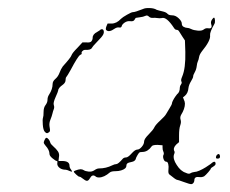

<svg xmlns="http://www.w3.org/2000/svg" viewBox="-20 -466 587 489"><path d="M532 -71Q538 -77 540 -70Q542 -62 534 -62Q530 -62 530 -65Q530 -68 532 -71ZM98 -115Q101 -115 104 -111Q107 -107 108 -103Q109 -99 116 -93Q123 -87 127.5 -80.5Q132 -74 130 -65L129 -56H138Q157 -56 157 -44Q157 -39 161 -34Q164 -30 163 -29Q163 -28 156 -31Q150 -34 143 -34Q135 -35 130 -40Q125 -45 126 -51Q127 -56 124.5 -56Q122 -56 114 -62.5Q106 -69 106 -74Q106 -84 96 -95Q92 -100 91.5 -102Q91 -104 93.5 -109.5Q96 -115 98 -115ZM214 -344Q211 -338 196 -339Q193 -339 190 -336Q187 -333 188 -330Q189 -328 184 -326Q178 -322 160 -288Q151 -272 149 -270Q147 -268 147 -262Q147 -256 141 -251Q128 -242 128 -235Q128 -233 121.5 -218.5Q115 -204 117 -198.5Q119 -193 117 -188Q115 -183 113.5 -176.5Q112 -170 108.5 -161.5Q105 -153 106 -145Q108 -135 107 -132Q106 -129 101 -127Q98 -126 94 -130.5Q90 -135 89 -148.5Q88 -162 89.5 -166Q91 -170 91 -181Q91 -192 96 -198.5Q101 -205 101 -212Q101 -219 105 -225Q114 -239 114 -252Q114 -259 121 -265Q128 -271 131.5 -280.5Q135 -290 140 -297Q160 -319 162 -325Q164 -331 177 -344L190 -358H200Q210 -357 213 -361Q216 -365 216 -370Q216 -379 228 -385Q235 -389 236 -390.5Q237 -392 240.5 -391.5Q244 -391 244.5 -385Q245 -379 237.5 -370.5Q230 -362 223.5 -355.5Q217 -349 214 -344ZM344 -443Q350 -446 361.5 -445.5Q373 -445 379 -441Q385 -439 394 -437Q403 -435 406.5 -431Q410 -427 418.5 -427Q427 -427 435 -419.5Q443 -412 443 -406Q443 -400 448 -397.5Q453 -395 457 -395Q461 -395 467 -392Q473 -389 483.5 -388Q494 -387 499 -391Q504 -395 510 -394Q522 -392 518 -404Q516 -410 519.5 -415.5Q523 -421 525 -421Q527 -421 527.5 -414.5Q528 -408 526 -405Q514 -384 515 -376Q517 -363 494 -335Q488 -327 487 -320.5Q486 -314 484 -310Q482 -306 481 -297.5Q480 -289 476 -282Q472 -275 472 -271.5Q472 -268 466.5 -259Q461 -250 460 -242Q459 -229 451 -222L446 -218L448 -213Q451 -207 451 -202Q451 -189 441 -173Q438 -167 440 -161Q442 -155 439 -146.5Q436 -138 436 -121V-104L429 -98Q420 -89 424 -81Q426 -79 423 -72Q420 -61 430 -46Q440 -30 453 -26Q461 -22 464.5 -24.5Q468 -27 475 -28Q480 -28 488 -31.5Q496 -35 504 -40Q512 -45 516 -48Q528 -59 529 -50Q530 -46 523.5 -42Q517 -38 517 -37Q517 -35 510.5 -27.5Q504 -20 500 -17Q494 -14 488 -15Q475 -17 475 -7Q475 -5 474 -2.5Q473 0 471 1.5Q469 3 467 3Q463 3 448 -2.5Q433 -8 431 -8Q428 -8 411 -22Q408 -25 409 -34Q410 -42 408.5 -48Q407 -54 404 -54Q399 -54 396.5 -61Q394 -68 397 -73Q398 -76 396 -80Q394 -84 394 -90V-96L381 -97Q368 -97 366 -93Q364 -90 361.5 -87.5Q359 -85 356 -83Q353 -81 349.5 -80Q346 -79 343 -79Q339 -79 337 -78.5Q335 -78 333.5 -76Q332 -74 330.5 -71.5Q329 -69 327 -65Q326 -62 325.5 -60.5Q325 -59 323.5 -57.5Q322 -56 321 -55.5Q320 -55 317 -54Q307 -52 304.5 -50Q302 -48 302 -45Q302 -40 298.5 -37Q295 -34 288.5 -32Q282 -30 274 -30Q264 -30 260 -27Q245 -14 232 -14Q226 -14 223 -17Q215 -23 209 -12Q205 -5 201 -5.5Q197 -6 191 -11Q185 -16 182 -16Q180 -16 174 -21.5Q168 -27 168 -29Q168 -30 171.5 -31.5Q175 -33 179 -34Q183 -35 185 -35Q190 -35 193.5 -32.5Q197 -30 205.5 -29Q214 -28 220.5 -32.5Q227 -37 232 -37Q250 -37 266 -45Q272 -48 276 -48Q281 -48 293 -62Q296 -65 301 -65Q306 -65 315 -75Q324 -85 329.5 -85Q335 -85 341 -92Q347 -99 347 -105.5Q347 -112 358.5 -123.5Q370 -135 373 -141.5Q376 -148 388 -159Q400 -170 403 -175.5Q406 -181 412 -190.5Q418 -200 418 -203Q418 -205 420.5 -210Q423 -215 426.5 -220Q430 -225 431 -226Q438 -231 438 -243Q438 -247 441 -251Q444 -255 442 -258.5Q440 -262 444 -271Q453 -292 452 -334L451 -363L445 -372Q439 -381 436.5 -385.5Q434 -390 430 -390Q426 -390 423 -395Q404 -424 392 -420Q387 -419 381 -420Q375 -421 369 -420.5Q363 -420 359 -424Q355 -428 350 -425.5Q345 -423 336 -422Q327 -421 326 -420.5Q325 -420 322.5 -415.5Q320 -411 312 -412Q304 -413 297.5 -408.5Q291 -404 290 -399.5Q289 -395 283.5 -396Q278 -397 272 -393Q258 -383 251 -389Q248 -391 251 -399L254 -406H264Q277 -406 288 -418Q292 -422 303.5 -428.5Q315 -435 318 -435Q324 -435 344 -443Z"/></svg>

Font: TT2020 Style D
Style: Italic
Weight: 400
Italic angle: -15°
Version: Version 0.2.000